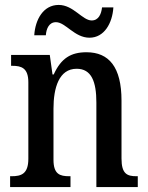

<svg xmlns="http://www.w3.org/2000/svg" viewBox="-20 -759 602 779"><path d="M343 -606C403 -606 436 -665 440 -729H394C391 -702 380 -676 352 -676C314 -676 278 -739 218 -739C156 -739 123 -680 119 -616H166C168 -643 179 -669 207 -669C246 -669 282 -606 343 -606ZM21 0H266V-44H261C223 -44 197 -52 197 -111V-318C197 -402 219 -480 291 -480C351 -480 371 -428 371 -343V0H539V-44H534C496 -44 473 -53 473 -116V-351C473 -487 422 -547 331 -547C268 -547 228 -523 198 -457H193L182 -536H25V-492H30C67 -492 95 -483 95 -425V-115C95 -53 66 -44 27 -44H21Z"/></svg>

Font: Noto Serif Ethiopic Condensed Medium
Style: Regular
Weight: 500
Width: 3
Designer: Monotype Design Team
Foundry: Monotype Imaging Inc.
Version: Version 2.102